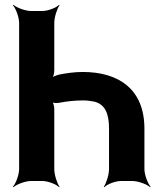

<svg xmlns="http://www.w3.org/2000/svg" viewBox="-20 -757 692 803"><path d="M326 -337C344 -337 360 -335 374 -332C419 -321 436 -283 436 -219V-50C436 -26 424 11 414 24L416 26C427 14 462 0 486 0H534C558 0 595 14 608 26L610 24C598 11 584 -26 584 -50V-219C584 -386 474 -456 326 -456C291 -456 258 -451 227 -445C218 -443 200 -436 194 -430L197 -427C203 -434 207 -451 207 -463V-661C207 -685 219 -722 229 -735L227 -737C216 -725 181 -711 157 -711H110C86 -711 49 -725 36 -737L34 -735C46 -722 60 -685 60 -661V-50C60 -26 46 11 34 24L36 26C49 14 86 0 110 0H157C181 0 216 14 227 26L229 24C219 11 207 -26 207 -50V-302C207 -311 203 -329 197 -334L194 -331C200 -326 219 -325 227 -327C258 -333 292 -337 326 -337Z"/></svg>

Font: Asimov
Style: EdgeNar
Weight: 500
Designer: Google
Version: Version 2.000980: 2014